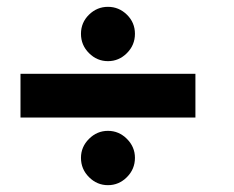

<svg xmlns="http://www.w3.org/2000/svg" viewBox="-20 -530 685 562"><path d="M296 -351Q264 -351 240.5 -374.5Q217 -398 217 -431Q217 -464 240.5 -487Q264 -510 296 -510Q328 -510 351.5 -487Q375 -464 375 -431Q375 -398 351.5 -374.5Q328 -351 296 -351ZM40 -186V-314H552V-186ZM296 12Q264 12 240.5 -11.5Q217 -35 217 -68Q217 -100 240.5 -123.5Q264 -147 296 -147Q328 -147 351.5 -123.5Q375 -100 375 -68Q375 -35 351.5 -11.5Q328 12 296 12Z"/></svg>

Font: Atkinson Hyperlegible
Style: Bold Italic
Weight: 700
Italic angle: -12°
Designer: Elliott Scott, Megan Eiswerth, Linus Boman, Theodore Petrosky
Foundry: Braille Institute
Version: Version 1.006; ttfautohint (v1.8.3)